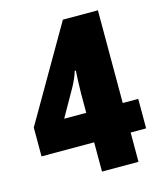

<svg xmlns="http://www.w3.org/2000/svg" viewBox="-108 -794 738 874"><g transform="rotate(-15 261.0 -357.0)"><path d="M509 -138V-277H436V-714H271L16 -274V-138H264V0H436V-138ZM264 -370V-277H160L232 -404C244 -426 254 -447 263 -475H268C267 -472 264 -387 264 -370Z"/></g></svg>

Font: Noto Sans Armenian Condensed Black
Style: Regular
Weight: 900
Width: 3
Designer: Monotype Design Team
Foundry: Monotype Imaging Inc.
Version: Version 2.008